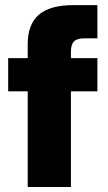

<svg xmlns="http://www.w3.org/2000/svg" viewBox="-20 -748 434 768"><path d="M369.6 -515.6V-382.8H263.7V0H90.8V-382.8H12.7V-515.6H90.8V-570.8Q90.8 -650.9 135.5 -689.2Q180.2 -727.5 273.4 -727.5H369.6V-594.7H317.9Q288.1 -594.7 275.9 -582.3Q263.7 -569.8 263.7 -541V-515.6Z"/></svg>

Font: Inter Display Extra Bold
Style: Regular
Weight: 800
Designer: Rasmus Andersson
Foundry: rsms
Version: Version 4.000;git-4fc901f